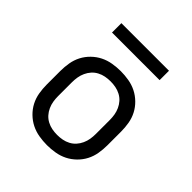

<svg xmlns="http://www.w3.org/2000/svg" viewBox="-192 -840 984 984"><g transform="rotate(45 300.0 -348.0)"><path d="M300 8Q271 8 241.5 3Q212 -2 186 -15Q160 -28 138.5 -49Q117 -70 103.5 -96Q90 -122 85 -151.5Q80 -181 80 -210V-310Q80 -339 85 -368.5Q90 -398 103.5 -424Q117 -450 138.5 -471Q160 -492 186 -505Q212 -518 241.5 -523Q271 -528 300 -528Q329 -528 358.5 -523Q388 -518 414 -505Q440 -492 461.5 -471Q483 -450 496.5 -424Q510 -398 515 -368.5Q520 -339 520 -310V-210Q520 -181 515 -151.5Q510 -122 496.5 -96Q483 -70 461.5 -49Q440 -28 414 -15Q388 -2 358.5 3Q329 8 300 8ZM300 -66Q319 -66 337.5 -69.5Q356 -73 373 -82Q390 -91 402.5 -105Q415 -119 423 -136.5Q431 -154 434 -172.5Q437 -191 437 -210V-310Q437 -329 434 -347.5Q431 -366 423 -383.5Q415 -401 402.5 -415Q390 -429 373 -438Q356 -447 337.5 -450.5Q319 -454 300 -454Q281 -454 262.5 -450.5Q244 -447 227 -438Q210 -429 197.5 -415Q185 -401 177 -383.5Q169 -366 166 -347.5Q163 -329 163 -310V-210Q163 -191 166 -172.5Q169 -154 177 -136.5Q185 -119 197.5 -105Q210 -91 227 -82Q244 -73 262.5 -69.5Q281 -66 300 -66ZM128 -636V-704H473V-636Z"/></g></svg>

Font: R Plex Mono
Style: Regular
Weight: 400
Monospace: yes
Designer: Belleve Invis
Foundry: Belleve Invis
Version: Version 31.8.0